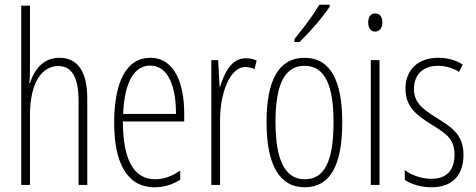

<svg xmlns="http://www.w3.org/2000/svg" viewBox="-20 -784 2018 814"><path d="M107 -503V-760H70V0H107V-294C107 -440 161 -504 227 -504C279 -504 313 -465 313 -358V0H350V-366C350 -481 309 -539 232 -539C160 -539 124 -484 107 -432H104C107 -455 107 -472 107 -503Z M617 -539C514 -539 464 -433 464 -264C464 -97 516 10 636 10C678 10 714 -3 744 -22V-61C708 -36 674 -24 638 -24C546 -24 501 -109 501 -269H761V-303C761 -425 723 -539 617 -539ZM617 -506C695 -506 727 -412 726 -301H502C508 -439 550 -506 617 -506Z M1022 -537C959 -537 930 -471 913 -416H911L905 -529H876V0H913V-278C913 -381 951 -500 1021 -500C1035 -500 1050 -495 1059 -491L1068 -527C1053 -535 1036 -537 1022 -537Z M1378 -756V-764H1334C1303 -713 1271 -671 1228 -618V-606H1250C1289 -643 1347 -709 1378 -756ZM1431 -265C1431 -437 1384 -539 1271 -539C1162 -539 1110 -444 1110 -267C1110 -84 1165 10 1272 10C1379 10 1431 -82 1431 -265ZM1148 -267C1148 -421 1184 -505 1271 -505C1361 -505 1394 -416 1394 -266C1394 -101 1356 -24 1272 -24C1187 -24 1148 -108 1148 -267Z M1571 -727C1549 -727 1541 -709 1541 -688C1541 -667 1551 -650 1570 -650C1589 -650 1601 -665 1601 -689C1601 -709 1593 -727 1571 -727ZM1589 -529H1552V0H1589Z M1945 -127C1945 -213 1896 -244 1830 -285C1766 -325 1735 -352 1735 -407C1735 -470 1776 -505 1837 -505C1869 -505 1903 -495 1926 -479L1942 -510C1914 -529 1877 -539 1838 -539C1745 -539 1699 -481 1699 -408C1699 -329 1749 -293 1816 -252C1875 -215 1907 -193 1907 -128C1907 -63 1874 -26 1809 -26C1767 -26 1725 -41 1696 -63V-21C1721 -5 1760 10 1810 10C1899 10 1945 -43 1945 -127Z"/></svg>

Font: Noto Sans ExtraCondensed ExtraLight
Style: Regular
Weight: 200
Width: 2
Designer: Monotype Design Team
Foundry: Monotype Imaging Inc.
Version: Version 2.013